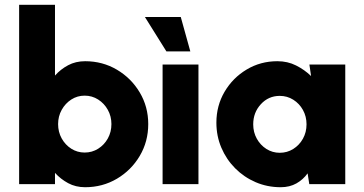

<svg xmlns="http://www.w3.org/2000/svg" viewBox="-20 -770 1524 803"><path d="M336 -514Q409 -514 469 -478.5Q529 -443 564.5 -383.2Q600 -323.5 600 -251Q600 -178 564.5 -118Q529 -58 469 -22.5Q409 13 336 13Q296.5 13 265 -4Q233.5 -21 210 -47V0H60V-750H210V-454Q233.5 -480.5 265 -497.2Q296.5 -514 336 -514ZM334 -132Q365 -132 390.5 -148Q416 -164 431 -191Q446 -218 446 -251Q446 -283.5 431 -310.5Q416 -337.5 390.5 -353.8Q365 -370 334 -370Q303.5 -370 278.2 -353.8Q253 -337.5 238 -310.5Q223 -283.5 223 -251Q223 -218 238 -191Q253 -164 278.2 -148Q303.5 -132 334 -132Z M660 -500H810V0H660ZM586 -699H736L776 -555H676Z M1274 -500H1424V0H1273.5L1266.5 -45Q1248 -19 1219.8 -3Q1191.5 13 1154 13Q1098 13 1049.2 -8Q1000.5 -29 963.5 -66.2Q926.5 -103.5 905.8 -152.2Q885 -201 885 -257Q885 -328 919.2 -386.2Q953.5 -444.5 1011.5 -479.2Q1069.5 -514 1140 -514Q1183 -514 1218.2 -496.2Q1253.5 -478.5 1281 -452ZM1150 -131Q1181 -131 1206.5 -147Q1232 -163 1247 -190Q1262 -217 1262 -250Q1262 -283 1247 -310Q1232 -337 1206.5 -353Q1181 -369 1150 -369Q1103 -369 1071 -334.2Q1039 -299.5 1039 -250Q1039 -217 1054 -190Q1069 -163 1094.2 -147Q1119.5 -131 1150 -131Z"/></svg>

Font: Urbanist Black
Style: Regular
Weight: 900
Designer: Corey Hu
Foundry: Corey Hu
Version: Version 1.330; ttfautohint (v1.8.4.7-5d5b)